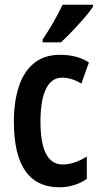

<svg xmlns="http://www.w3.org/2000/svg" viewBox="-20 -786 419 816"><path d="M233 10Q39 10 39 -269Q39 -354 60 -418Q81 -482 124.5 -517.5Q168 -553 235 -553Q273 -553 302.5 -545Q332 -537 358 -521L326 -431Q283 -456 244 -456Q199 -456 175.5 -408.5Q152 -361 152 -269Q152 -87 246 -87Q296 -87 349 -121V-26Q324 -8 293.5 1Q263 10 233 10ZM375 -757Q362 -737 338 -709.5Q314 -682 287.5 -654Q261 -626 239 -606H161V-618Q188 -658 209 -695Q230 -732 246 -766H375Z"/></svg>

Font: Noto Sans ExtraCondensed SemiBold
Style: Regular
Weight: 600
Width: 2
Designer: Monotype Design Team
Foundry: Monotype Imaging Inc.
Version: Version 2.013; ttfautohint (v1.8.4.7-5d5b)